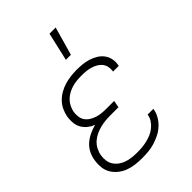

<svg xmlns="http://www.w3.org/2000/svg" viewBox="-222 -842 945 945"><g transform="rotate(-45 250.0 -370.0)"><path d="M194 8Q170 8 146.5 5Q123 2 102 -6Q81 -14 63.5 -28Q46 -42 34.5 -61Q23 -80 20.5 -103.5Q18 -127 22 -151Q25 -173 35.5 -194Q46 -215 63.5 -230.5Q81 -246 102.5 -256Q124 -266 146 -272Q128 -279 113 -291Q98 -303 88.5 -319.5Q79 -336 77 -356Q75 -376 78 -397Q82 -418 91 -437.5Q100 -457 115.5 -473Q131 -489 150.5 -500Q170 -511 190.5 -517Q211 -523 232 -525.5Q253 -528 273 -528Q294 -528 314 -526Q334 -524 353 -518Q372 -512 389 -502Q406 -492 418 -476.5Q430 -461 434.5 -441.5Q439 -422 435 -401L434 -395H394L395 -399Q397 -415 393.5 -429.5Q390 -444 380.5 -455Q371 -466 358 -473Q345 -480 331 -484Q317 -488 301.5 -489.5Q286 -491 270 -491Q254 -491 238 -489.5Q222 -488 206 -483.5Q190 -479 174.5 -470.5Q159 -462 147 -450Q135 -438 127.5 -422.5Q120 -407 117 -391Q115 -375 117 -359Q119 -343 128 -330.5Q137 -318 150 -310Q163 -302 178 -297Q193 -292 209.5 -290.5Q226 -289 242 -289H296L289 -252H235Q217 -252 199.5 -250.5Q182 -249 163.5 -244.5Q145 -240 128 -232Q111 -224 96.5 -211.5Q82 -199 73 -181.5Q64 -164 61 -146Q58 -128 60.5 -110Q63 -92 72.5 -78Q82 -64 96 -54Q110 -44 126.5 -38.5Q143 -33 161.5 -31Q180 -29 198 -29Q215 -29 231.5 -30.5Q248 -32 265 -36Q282 -40 298.5 -47Q315 -54 329 -65.5Q343 -77 353 -92.5Q363 -108 365 -125H405Q402 -103 390.5 -82.5Q379 -62 362 -46Q345 -30 324 -19.5Q303 -9 281.5 -2.5Q260 4 238 6Q216 8 194 8ZM271 -600 305 -748H348L306 -600Z"/></g></svg>

Font: Iosevka Term Curly XLt Obl
Style: Regular
Weight: 200
Italic angle: -9°
Designer: Belleve Invis
Foundry: Belleve Invis
Version: Version 32.3.0